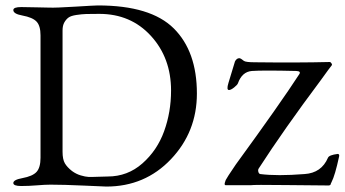

<svg xmlns="http://www.w3.org/2000/svg" viewBox="-20 -679 1267 706"><path d="M1100 -39Q1162 -43 1186 -99Q1190 -109 1222 -113Q1225 -113 1226.5 -110.5Q1228 -108 1227 -104Q1212 -34 1199 -9Q1198 -8 1197 -5Q1196 -2 1195.5 -0.5Q1195 1 1193 2Q1191 3 1189 3Q1153 3 1032 1.5Q911 0 903 2H810Q804 2 807 -8L810 -17Q813 -24 847 -74Q1011 -299 1081 -407Q1087 -417 1070 -418Q946 -421 906 -418Q870 -415 855 -373Q853 -367 841 -357.5Q829 -348 822 -348Q812 -348 820 -374Q842 -448 844 -453Q850 -465 860 -465Q865 -465 877 -455Q884 -450 918 -450Q1073 -448 1192 -451Q1196 -451 1199 -446Q1202 -441 1200 -439Q1194 -432 1158 -382Q1024 -203 931 -59Q928 -54 930 -47Q932 -40 937 -39Q999 -31 1100 -39ZM166 0Q146 0 116 2.5Q86 5 58 5Q29 5 29 -6Q29 -18 62 -24Q100 -31 114.5 -47Q129 -63 129 -99V-549Q129 -584 114.5 -599.5Q100 -615 62 -622Q29 -628 29 -642Q29 -653 58 -653Q87 -653 115 -652Q143 -651 162 -651Q183 -650 256 -654.5Q329 -659 340 -659Q534 -659 619 -574.5Q704 -490 704 -335Q704 -194 608.5 -93.5Q513 7 371 7Q367 7 290 3.5Q213 0 166 0ZM609 -346Q609 -466 535 -547Q461 -628 345 -628Q313 -628 297 -627.5Q281 -627 261 -624Q241 -621 232 -614.5Q223 -608 216.5 -596.5Q210 -585 210 -567V-121Q210 -93 218.5 -78.5Q227 -64 245 -50Q260 -39 277 -34Q294 -29 305 -28.5Q316 -28 340.5 -29Q365 -30 376 -30Q449 -30 503.5 -78Q558 -126 583.5 -196.5Q609 -267 609 -346Z"/></svg>

Font: EB Garamond
Style: SC
Weight: 400
Version: Version 000.010